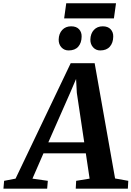

<svg xmlns="http://www.w3.org/2000/svg" viewBox="-94 -1122 782 1142"><path d="M-73.5 0 -69.5 -46.5 -1.5 -59.5 326.5 -746H469L590.5 -60.5L669 -46.5L666.5 0H356.5L359 -46.5L439 -59.5L416.5 -210H164.5L99 -59.5L190.5 -46.5L186.5 0ZM193.5 -275.5H407L363 -569.5L358.5 -652.5L325 -574ZM314 -822Q288 -822 271.2 -840.5Q254.5 -859 255 -887Q256 -922.5 276.2 -944Q296.5 -965.5 329 -965.5Q360.5 -965.5 376.5 -947.8Q392.5 -930 391.5 -903.5Q391 -867 371.5 -844.5Q352 -822 314 -822ZM502 -822Q476.5 -822 459.8 -840.5Q443 -859 443.5 -887Q444.5 -922.5 464.5 -944Q484.5 -965.5 517 -965.5Q548 -965.5 564.2 -947.8Q580.5 -930 579.5 -903.5Q579 -867 559.2 -844.5Q539.5 -822 502 -822ZM300 -1102.5H596L583.5 -1012.5H287.5Z"/></svg>

Font: Merriweather 20pt
Style: Bold Italic
Weight: 700
Italic angle: -7.8°
Version: Version 2.101